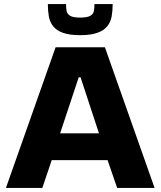

<svg xmlns="http://www.w3.org/2000/svg" viewBox="-20 -919 785 939"><path d="M9 0 252 -688H493L736 0H553L506 -136H233L187 0ZM274 -267H464L374 -541H365ZM372 -747Q320 -747 288 -758.5Q256 -770 240 -790.5Q224 -811 219 -838.5Q214 -866 214 -899H303Q303 -879 306 -864.5Q309 -850 323.5 -841.5Q338 -833 372 -833Q406 -833 421 -841.5Q436 -850 439 -864.5Q442 -879 442 -899H531Q531 -866 526 -838.5Q521 -811 504.5 -790.5Q488 -770 456 -758.5Q424 -747 372 -747Z"/></svg>

Font: Saira SemiExpanded
Style: Bold
Weight: 700
Width: 6
Designer: Hector Gatti with collaboration of the Omnibus-Type team
Foundry: Omnibus-Type
Version: Version 1.101